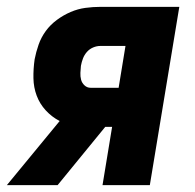

<svg xmlns="http://www.w3.org/2000/svg" viewBox="-49 -540 569 560"><path d="M-29 0 125 -187Q102 -199 84.5 -218Q67 -237 58 -261Q49 -285 48.5 -312Q48 -339 52 -367Q56 -388 63.5 -409.5Q71 -431 84.5 -449.5Q98 -468 117 -482Q136 -496 157 -505Q178 -514 200 -517Q222 -520 244 -520H474L388 0H250L278 -170H258L119 0ZM215 -284H297L317 -406H244Q233 -406 222.5 -401.5Q212 -397 204.5 -388.5Q197 -380 193 -369.5Q189 -359 187 -348Q186 -338 185.5 -327.5Q185 -317 187.5 -307.5Q190 -298 197.5 -291Q205 -284 215 -284Z"/></svg>

Font: Iosevka SS04 Heavy Oblique
Style: Regular
Weight: 900
Italic angle: -9°
Monospace: yes
Designer: Belleve Invis
Foundry: Belleve Invis
Version: Version 19.0.0; ttfautohint (v1.8.4)